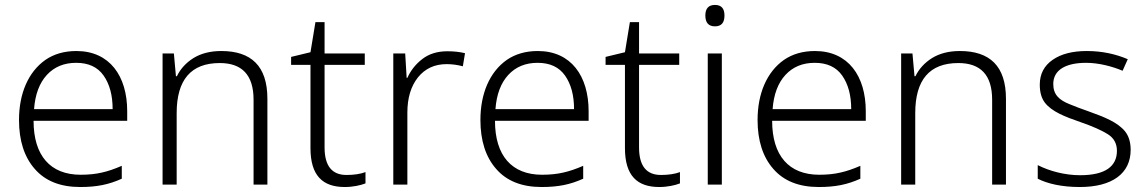

<svg xmlns="http://www.w3.org/2000/svg" viewBox="-20 -749 4654 779"><path d="M290 -542C240.7 -542 198.7 -529.8 164.1 -505.9C94.7 -457 57.1 -369.6 57.1 -262.2C57.1 -178.2 78.6 -111.8 121.1 -63.5C163.6 -14.6 225.1 9.8 305.2 9.8C373 9.8 420.9 0 474.1 -23.9V-76.2C444.8 -63.5 418 -54.2 393.1 -48.8C368.2 -43 339.8 -40 307.1 -40C184.1 -40 116.2 -117.7 116.2 -258.8H496.1V-297.9C496.1 -439.9 425.3 -542 290 -542ZM289.1 -494.1C338.9 -494.1 376 -477.1 400.4 -442.4C424.8 -407.7 437 -362.3 437 -306.2H118.2C122.6 -366.2 140.1 -412.6 170.4 -445.3C200.7 -478 240.2 -494.1 289.1 -494.1Z M877.9 -542C833 -542 795.4 -532.2 764.6 -513.2C733.9 -493.7 711.9 -469.2 697.8 -439.9H693.8L685.5 -532.2H639.6V0H696.8V-290C696.8 -425.3 754.9 -493.2 871.6 -493.2C961.4 -493.2 1008.8 -445.3 1008.8 -344.2V0H1064.9V-348.1C1064.9 -481.4 999 -542 877.9 -542Z M1385.7 -39.1C1326.7 -39.1 1296.9 -76.2 1296.9 -150.9V-485.8H1460V-532.2H1296.9V-659.2H1259.8L1239.7 -537.1L1161.1 -518.1V-485.8H1239.7V-147.9C1239.7 -36.1 1289.6 9.8 1378.9 9.8C1412.1 9.8 1442.9 2.9 1462.9 -4.9V-50.8C1442.9 -43 1415 -39.1 1385.7 -39.1Z M1794.9 -541C1754.9 -541 1721.2 -530.8 1693.8 -509.8C1666.5 -488.8 1646 -462.9 1632.8 -433.1H1629.9L1624 -532.2H1575.7V0H1632.8V-292C1632.8 -351.1 1647 -398.9 1675.8 -435.1C1704.6 -470.7 1743.2 -488.8 1792 -488.8C1814.5 -488.8 1836.4 -485.8 1857.9 -480L1866.7 -533.2C1844.7 -538.6 1820.8 -541 1794.9 -541Z M2162.1 -542C2112.8 -542 2070.8 -529.8 2036.1 -505.9C1966.8 -457 1929.2 -369.6 1929.2 -262.2C1929.2 -178.2 1950.7 -111.8 1993.2 -63.5C2035.6 -14.6 2097.2 9.8 2177.2 9.8C2245.1 9.8 2293 0 2346.2 -23.9V-76.2C2316.9 -63.5 2290 -54.2 2265.1 -48.8C2240.2 -43 2211.9 -40 2179.2 -40C2056.2 -40 1988.3 -117.7 1988.3 -258.8H2368.2V-297.9C2368.2 -439.9 2297.4 -542 2162.1 -542ZM2161.1 -494.1C2210.9 -494.1 2248 -477.1 2272.5 -442.4C2296.9 -407.7 2309.1 -362.3 2309.1 -306.2H1990.2C1994.6 -366.2 2012.2 -412.6 2042.5 -445.3C2072.8 -478 2112.3 -494.1 2161.1 -494.1Z M2661.6 -39.1C2602.5 -39.1 2572.8 -76.2 2572.8 -150.9V-485.8H2735.8V-532.2H2572.8V-659.2H2535.6L2515.6 -537.1L2437 -518.1V-485.8H2515.6V-147.9C2515.6 -36.1 2565.4 9.8 2654.8 9.8C2688 9.8 2718.8 2.9 2738.8 -4.9V-50.8C2718.8 -43 2690.9 -39.1 2661.6 -39.1Z M2880.9 -729C2855 -729 2841.8 -714.8 2841.8 -686C2841.8 -656.7 2855 -642.1 2880.9 -642.1C2906.7 -642.1 2919.4 -656.7 2919.4 -686C2919.4 -714.8 2906.7 -729 2880.9 -729ZM2851.6 -532.2V0H2908.7V-532.2Z M3286.6 -542C3237.3 -542 3195.3 -529.8 3160.6 -505.9C3091.3 -457 3053.7 -369.6 3053.7 -262.2C3053.7 -178.2 3075.2 -111.8 3117.7 -63.5C3160.2 -14.6 3221.7 9.8 3301.8 9.8C3369.6 9.8 3417.5 0 3470.7 -23.9V-76.2C3441.4 -63.5 3414.6 -54.2 3389.6 -48.8C3364.7 -43 3336.4 -40 3303.7 -40C3180.7 -40 3112.8 -117.7 3112.8 -258.8H3492.7V-297.9C3492.7 -439.9 3421.9 -542 3286.6 -542ZM3285.6 -494.1C3335.4 -494.1 3372.6 -477.1 3397 -442.4C3421.4 -407.7 3433.6 -362.3 3433.6 -306.2H3114.7C3119.1 -366.2 3136.7 -412.6 3167 -445.3C3197.3 -478 3236.8 -494.1 3285.6 -494.1Z M3874.5 -542C3829.6 -542 3792 -532.2 3761.2 -513.2C3730.5 -493.7 3708.5 -469.2 3694.3 -439.9H3690.4L3682.1 -532.2H3636.2V0H3693.4V-290C3693.4 -425.3 3751.5 -493.2 3868.2 -493.2C3958 -493.2 4005.4 -445.3 4005.4 -344.2V0H4061.5V-348.1C4061.5 -481.4 3995.6 -542 3874.5 -542Z M4567.4 -141.1C4567.4 -172.4 4559.6 -197.3 4544.4 -216.3C4513.7 -253.4 4461.4 -273.9 4397.5 -296.9C4366.7 -307.6 4340.8 -317.4 4319.8 -326.2C4276.9 -343.3 4253.4 -365.2 4253.4 -408.2C4253.4 -464.4 4302.7 -494.1 4386.7 -494.1C4438 -494.1 4493.2 -479.5 4534.7 -461.9L4555.7 -508.8C4508.8 -528.8 4453.6 -542 4389.6 -542C4331.5 -542 4285.6 -530.3 4251 -506.3C4216.3 -482.4 4198.7 -448.7 4198.7 -405.8C4198.7 -374.5 4205.6 -350.1 4219.7 -332C4247.6 -296.4 4298.8 -275.9 4365.7 -252.9C4413.6 -236.3 4449.7 -220.2 4474.6 -204.6C4499.5 -189 4511.7 -166.5 4511.7 -137.2C4511.7 -75.2 4466.3 -38.1 4362.3 -38.1C4299.8 -38.1 4237.3 -55.2 4190.4 -79.1V-23.9C4229.5 -3.9 4287.1 9.8 4361.3 9.8C4492.2 9.8 4567.4 -44.9 4567.4 -141.1Z"/></svg>

Font: Noto Reveo Sans
Style: Regular
Weight: 300
Designer: Monotype Design Team
Foundry: Monotype Imaging Inc.
Version: Version 2.007